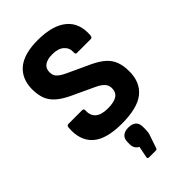

<svg xmlns="http://www.w3.org/2000/svg" viewBox="-274 -753 1095 1095"><g transform="rotate(-45 273.5 -205.0)"><path d="M266 11Q140 11 84 -40Q28 -91 36 -189Q38 -204 49 -204H160Q174 -204 173 -190Q171 -150 195.5 -128.5Q220 -107 271 -107Q322 -107 346 -123Q370 -139 370 -172Q370 -189 363 -201.5Q356 -214 341.5 -225Q327 -236 302 -247L169 -309Q123 -331 94.5 -357Q66 -383 54.5 -415.5Q43 -448 43 -491Q44 -575 99 -620.5Q154 -666 263 -666Q383 -666 443 -616.5Q503 -567 496 -473Q494 -456 483 -456H370Q365 -456 362 -459.5Q359 -463 360 -473Q362 -506 337.5 -528Q313 -550 266 -550Q225 -550 203.5 -534.5Q182 -519 182 -489Q182 -472 188 -460Q194 -448 209 -437Q224 -426 248 -415L380 -354Q429 -331 456.5 -306Q484 -281 496 -248Q508 -215 508 -170Q508 -82 450.5 -35.5Q393 11 266 11ZM239 256Q229 256 230 244L244 175Q231 169 223 156.5Q215 144 215 125V108Q215 80 231.5 66Q248 52 276 52Q307 52 323 66Q339 80 339 108V127Q339 139 337.5 151Q336 163 330 178L306 248Q304 256 294 256Z"/></g></svg>

Font: Sofia Sans Semi Condensed ExtraBold
Style: Regular
Weight: 800
Designer: Botio Nikoltchev, Ani Petrova
Foundry: lettersoup
Version: Version 4.100